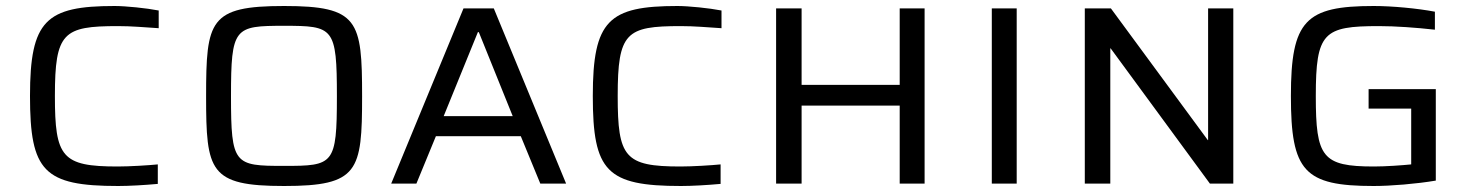

<svg xmlns="http://www.w3.org/2000/svg" viewBox="-20 -612 4916 640"><path d="M374 8C411 8 462 5 506 1V-64C476 -61 413 -57 372 -57C186 -57 163 -88 163 -292C163 -504 191 -525 373 -525C420 -525 460 -521 509 -518V-577C468 -585 399 -592 362 -592C133 -592 80 -544 80 -292C80 -41 126 8 374 8Z M927 8C1175 8 1187 -41 1187 -291C1187 -544 1175 -592 927 -592C678 -592 667 -544 667 -291C667 -41 678 8 927 8ZM927 -59C761 -59 750 -63 750 -291C750 -521 761 -526 927 -526C1092 -526 1103 -521 1103 -291C1103 -63 1092 -59 927 -59Z M1284 0H1368L1433 -158H1716L1781 0H1867L1626 -584H1525ZM1459 -225 1573 -505H1576L1689 -225Z M2250 8C2287 8 2338 5 2382 1V-64C2352 -61 2289 -57 2248 -57C2062 -57 2039 -88 2039 -292C2039 -504 2067 -525 2249 -525C2296 -525 2336 -521 2385 -518V-577C2344 -585 2275 -592 2238 -592C2009 -592 1956 -544 1956 -292C1956 -41 2002 8 2250 8Z M2567 0H2652V-260H2979V0H3062V-584H2979V-329H2652V-584H2567Z M3286 0H3369V-584H3286Z M3596 0H3681V-451H3682L4013 0H4091V-584H4007V-145H4006L3683 -584H3596Z M4559 8C4616 8 4701 1 4766 -10V-315H4542V-250H4684V-64C4654 -61 4599 -57 4560 -57C4387 -57 4366 -88 4366 -292C4366 -504 4392 -525 4576 -525C4632 -525 4700 -520 4763 -513V-573C4705 -584 4621 -592 4559 -592C4332 -592 4283 -544 4283 -292C4283 -41 4327 8 4559 8Z"/></svg>

Font: Saira UNSAM SC
Style: Regular
Weight: 400
Designer: Hector Gatti with collaboration of the Omnibus-Type team
Foundry: Omnibus-Type
Version: Version 1.072;PS 001.072;hotconv 1.0.88;makeotf.lib2.5.64775